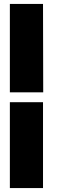

<svg xmlns="http://www.w3.org/2000/svg" viewBox="-20 -863 291 973"><path d="M30 90H198V-345H30ZM30 -395H199L198 -843H30Z"/></svg>

Font: Rabbid Highway Sign IV
Style: Blk
Weight: 400
Foundry: Cannot Into Space Fonts
Version: Version 0.277